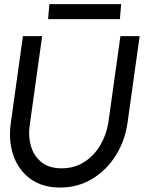

<svg xmlns="http://www.w3.org/2000/svg" viewBox="-20 -870 710 904"><path d="M263 13Q179 13 123 -28Q67 -69 43 -138.2Q19 -207.5 31 -292L88 -700H178.5L121.5 -292Q111.5 -233.5 125 -184.8Q138.5 -136 174.8 -106.8Q211 -77.5 270 -77.5Q330 -77.5 376 -106.8Q422 -136 451.2 -184.8Q480.5 -233.5 490 -292L547 -700H637.5L580.5 -292Q568.5 -207.5 525.2 -138.2Q482 -69 414.5 -28Q347 13 263 13ZM212.5 -850.5H550.5L544.5 -780H206.5Z"/></svg>

Font: Urbanist Medium
Style: Italic
Weight: 500
Italic angle: -8°
Designer: Corey Hu
Foundry: Corey Hu
Version: Version 1.330; ttfautohint (v1.8.4.7-5d5b)